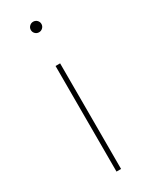

<svg xmlns="http://www.w3.org/2000/svg" viewBox="-193 -594 647 819"><g transform="rotate(-30 131.0 -184.5)"><path d="M119.6 181.2V-338.9H142.1V181.2ZM130.9 -498.5Q120.1 -498.5 112.5 -506.1Q105 -513.7 105 -524.4Q105 -535.2 112.8 -542.7Q120.6 -550.3 130.9 -550.3Q142.1 -550.3 149.7 -542.7Q157.2 -535.2 157.2 -524.4Q157.2 -513.7 149.4 -506.1Q141.6 -498.5 130.9 -498.5Z"/></g></svg>

Font: Inter 16pt Thin
Style: Regular
Weight: 250
Version: Version 4.001;git-66647c0bb